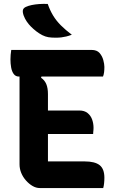

<svg xmlns="http://www.w3.org/2000/svg" viewBox="-20 -953 590 973"><path d="M37 -700H444Q471 -700 484.5 -684.5Q498 -669 503.5 -648.5Q509 -628 509 -614Q509 -599 507.5 -587Q506 -575 502 -565H76Q59 -565 49.5 -578Q40 -591 36.5 -611Q33 -631 33 -652Q33 -663 34 -675.5Q35 -688 37 -700ZM180 -393H382Q408 -393 424 -380Q440 -367 447 -347Q454 -327 454 -305Q454 -299 453.5 -293.5Q453 -288 452.5 -283.5Q452 -279 452 -274H180ZM182 0Q163 0 145 -10.5Q127 -21 111.5 -38.5Q96 -56 87.5 -77Q79 -98 79 -120Q79 -166 79 -213.5Q79 -261 79 -308.5Q79 -356 79 -403Q79 -450 79 -496.5Q79 -543 79 -588H198L188 -559Q206 -547 214.5 -527Q223 -507 223 -476Q223 -434 223 -391.5Q223 -349 223 -306Q223 -263 223 -220Q223 -177 223 -135H409Q461 -135 485 -116Q509 -97 509 -52Q509 -38 507.5 -24Q506 -10 503 0ZM222 -933Q233 -901 249 -874.5Q265 -848 288.5 -824.5Q312 -801 344 -777Q328 -771 315.5 -768Q303 -765 290.5 -763.5Q278 -762 262 -762Q240 -762 225 -764.5Q210 -767 194 -775Q177 -784 163 -795Q149 -806 137 -818Q125 -830 115.5 -844Q106 -858 100 -874Q94 -891 96 -901.5Q98 -912 111 -918Q124 -924 141 -927.5Q158 -931 178.5 -932.5Q199 -934 222 -933Z"/></svg>

Font: Recursive Casual
Style: Bold
Weight: 700
Version: Version 1.085